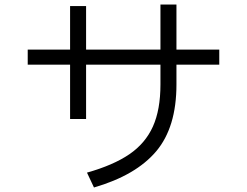

<svg xmlns="http://www.w3.org/2000/svg" viewBox="-20 -807 1096 852"><path d="M953 -587V-520H763V-432Q763 -242 673 -135.5Q583 -29 397 25L366 -41Q483 -74 554 -122.5Q625 -171 658.5 -245.5Q692 -320 692 -432V-520H362V-279H291V-520H103V-587H291V-780H362V-587H692V-787H763V-587Z"/></svg>

Font: PlemolJP
Style: Regular
Weight: 400
Monospace: yes
Version: v2.0.4; ttfautohint (v1.8.4.7-5d5b-dirty) -l 6 -r 45 -G 200 